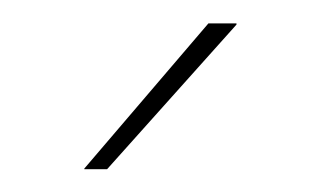

<svg xmlns="http://www.w3.org/2000/svg" viewBox="-20 -700 276 164"><path d="M52 -556 158 -680H182V-679L71.5 -555.5H52Z"/></svg>

Font: Anek Malayalam Medium Thin
Style: Regular
Weight: 250
Version: Version 1.003